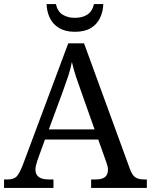

<svg xmlns="http://www.w3.org/2000/svg" viewBox="-20 -928 745 948"><path d="M0 0V-42H19Q48 -42 62.5 -57Q77 -72 95 -120L317 -714H395L621 -95Q632 -64 647.5 -53Q663 -42 692 -42H705V0H430V-42H453Q483 -42 498 -53.5Q513 -65 513 -90Q513 -98 511 -107Q509 -116 505 -127L465 -239H202L164 -134Q160 -122 157.5 -110.5Q155 -99 155 -91Q155 -66 171.5 -54Q188 -42 221 -42H244V0ZM221 -289H447L385 -464Q369 -508 356 -547Q343 -586 335 -622Q328 -586 317 -553Q306 -520 289 -473ZM350 -771Q303 -771 272 -789.5Q241 -808 226 -839.5Q211 -871 210 -908H256Q264 -872 288.5 -856Q313 -840 350 -840Q387 -840 411.5 -856Q436 -872 444 -908H490Q489 -871 474 -839.5Q459 -808 428.5 -789.5Q398 -771 350 -771Z"/></svg>

Font: Noto Serif NP Hmong
Style: Regular
Weight: 400
Designer: Dalton Maag Ltd
Foundry: Dalton Maag Ltd
Version: Version 1.001